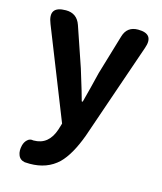

<svg xmlns="http://www.w3.org/2000/svg" viewBox="-116 -645 807 956"><g transform="rotate(15 287.0 -167.5)"><path d="M128 225Q110 225 102 224Q76 219 68 196Q60 176 67 147Q72 128 84 117Q97 104 115 108Q116 108 117 108Q194 108 222 23L232 -10L48 -474Q13 -560 105 -560Q162 -560 181 -505L251 -300Q262 -266 283 -195Q293 -160 298 -142H303Q310 -168 323.5 -221Q337 -274 343 -300L404 -505Q420 -560 477 -560Q562 -560 533 -480L461 -271L362 17Q323 123 274 171Q217 225 128 225Z"/></g></svg>

Font: GenSenRounded JP B
Style: Regular
Weight: 700
Version: Version 1.501;PS 1;hotconv 16.6.51;makeotf.lib2.5.65220